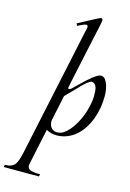

<svg xmlns="http://www.w3.org/2000/svg" viewBox="-224 -878 853 1256"><g transform="rotate(15 202.0 -250.0)"><path d="M143.6 -4.9 92.3 237.3Q90.3 245.1 90.3 250Q90.3 272.5 112.5 279.8Q134.8 287.1 176.3 287.1L172.9 302.7H-65.9L-62.5 287.1Q-14.2 287.1 6.3 259.8Q22 238.3 35.2 176.3L224.6 -711.4Q226.6 -719.2 226.6 -724.1Q226.6 -736.3 215.8 -736.3Q206.5 -736.3 191.2 -729Q175.8 -721.7 158.2 -713.4L151.9 -728.5Q186 -746.6 209.7 -759.3Q233.4 -772 249.3 -780.3Q265.1 -788.6 273.9 -793.2Q282.7 -797.9 287.6 -799.8Q294.4 -803.2 297.9 -803.2Q309.1 -803.2 309.1 -791.7Q309.1 -780.3 301.8 -747.3Q294.4 -714.4 283 -661.4Q271.5 -608.4 259.8 -554Q248 -499.5 235.6 -440.7Q223.1 -381.8 215.6 -346.7Q208 -311.5 208 -308.6Q208 -300.3 213.4 -300.3Q220.7 -300.3 227.1 -305.7Q233.4 -311 245.8 -323.2Q258.3 -335.4 273.7 -350.3Q289.1 -365.2 306.2 -381.1Q323.2 -397 339.8 -410.2Q377 -439.5 394.8 -439.5Q412.6 -439.5 424.1 -424.8Q435.5 -410.2 441.9 -389.6Q452.6 -355.5 452.6 -314.7Q452.6 -273.9 445.6 -233.9Q438.5 -193.8 424.6 -157.5Q410.6 -121.1 390.1 -89.8Q369.6 -58.6 343 -35.6Q316.4 -12.7 283.2 0.2Q250 13.2 213.9 13.2Q177.7 13.2 143.6 -4.9ZM378.9 -357.9Q369.1 -385.3 342.8 -385.3Q316.9 -372.1 288.3 -343Q259.8 -314 239.5 -292.7Q219.2 -271.5 195.3 -248L160.2 -82Q158.2 -74.2 158.2 -65.4Q158.2 -56.6 160.9 -46.4Q163.6 -36.1 169.9 -27.3Q185.5 -6.8 210.2 -6.8Q234.9 -6.8 253.9 -18.8Q272.9 -30.8 291.5 -52Q310.1 -73.2 326.9 -102.1Q343.8 -130.9 356.7 -164.6Q369.6 -198.2 377.2 -235.1Q384.8 -272 384.8 -295.9Q384.8 -319.8 383.8 -333Q382.8 -346.2 378.9 -357.9Z"/></g></svg>

Font: Cardo-Italic
Style: Italic
Weight: 400
Italic angle: -12°
Designer: David J. Perry
Foundry: David J. Perry
Version: Version 0.991